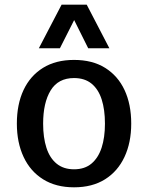

<svg xmlns="http://www.w3.org/2000/svg" viewBox="-20 -798 639 828"><path d="M299.3 9.8Q221.2 9.8 166 -24.7Q110.8 -59.1 81.8 -121.1Q52.7 -183.1 52.7 -265.1Q52.7 -348.1 81.5 -409.7Q110.4 -471.2 165.5 -505.4Q220.7 -539.6 299.3 -539.6Q378.4 -539.6 433.3 -505.4Q488.3 -471.2 517.1 -409.7Q545.9 -348.1 545.9 -265.1Q545.9 -183.1 516.8 -121.1Q487.8 -59.1 432.9 -24.7Q377.9 9.8 299.3 9.8ZM299.3 -67.9Q345.2 -67.9 374.5 -92.5Q403.8 -117.2 418.2 -161.1Q432.6 -205.1 432.6 -264.6Q432.6 -325.2 418.5 -369.1Q404.3 -413.1 374.8 -437.3Q345.2 -461.4 299.3 -461.4Q231 -461.4 198.5 -408.2Q166 -355 166 -264.6Q166 -205.1 180.2 -160.9Q194.3 -116.7 224.1 -92.3Q253.9 -67.9 299.3 -67.9ZM147.5 -589.8 245.6 -777.8H354L451.7 -589.8H360.4L299.8 -711.4L238.3 -589.8Z"/></svg>

Font: Comme Medium
Style: Regular
Weight: 500
Version: Version 1.000;gftools[0.9.27]